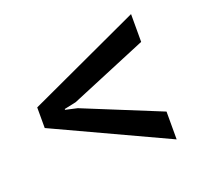

<svg xmlns="http://www.w3.org/2000/svg" viewBox="-86 -592 669 637"><g transform="rotate(-20 248.5 -274.0)"><path d="M435.5 -396.5 162.6 -282.7 121.1 -273.9V-271L162.6 -261.7L435.5 -150.4V-52.2L37.1 -237.3V-310.1L435.5 -494.6Z"/></g></svg>

Font: Suwannaphum
Style: Regular
Weight: 400
Designer: Danh Hong
Version: Version 8.002; ttfautohint (v1.8.3)